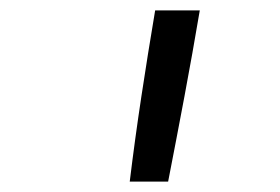

<svg xmlns="http://www.w3.org/2000/svg" viewBox="-20 -792 540 370"><path d="M230 -442Q240 -524 252.5 -606.5Q265 -689 279 -772H365Q351 -689 335.5 -606.5Q320 -524 304 -442Z"/></svg>

Font: Iosevka Web
Style: Italic
Weight: 400
Italic angle: -9°
Monospace: yes
Designer: Belleve Invis
Foundry: Belleve Invis
Version: Version 28.0.3; ttfautohint (v1.8.3)